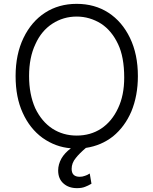

<svg xmlns="http://www.w3.org/2000/svg" viewBox="-20 -759 797 997"><path d="M662 -180Q628 -101 567 -51Q506 -3 426 9Q392 38 374 61Q352 87 352 118Q352 159 394 159Q408 159 421 154Q432 151 446 142L455 195Q436 206 422 211Q405 218 380 218Q337 218 310 194Q282 170 282 126Q282 95 299 64Q315 36 348 11Q269 5 201 -43Q135 -91 98 -173Q61 -253 61 -364Q61 -477 102 -562Q143 -647 214 -693Q285 -739 378 -739Q472 -739 543 -693Q614 -647 655 -562Q696 -477 696 -364Q696 -262 662 -180ZM593 -530Q560 -600 505 -636Q446 -673 378 -673Q309 -673 252 -636Q195 -599 164 -530Q131 -461 131 -364Q131 -269 163 -197Q196 -128 252 -91Q308 -55 378 -55Q450 -55 505 -91Q561 -128 593 -197Q625 -264 625 -356Q625 -463 593 -530Z"/></svg>

Font: Sinter Normal
Style: Regular
Weight: 350
Foundry: Adobe & rsms
Version: Version 1.000